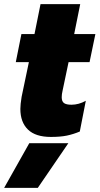

<svg xmlns="http://www.w3.org/2000/svg" viewBox="-56 -644 479 924"><path d="M42 -120Q42 -141 48 -178L83 -345H20L47 -480H110L139 -624H330L301 -480H403L375 -345H274L245 -207Q241 -190 241 -176Q241 -156 252 -148Q263 -140 288 -140Q323 -140 357 -159L328 -11Q297 2 266 8.5Q235 15 189 15Q115 15 78.5 -20.5Q42 -56 42 -120ZM85 45H273L126 260H-36Z"/></svg>

Font: Readiness ExtraBold
Style: Italic
Weight: 800
Italic angle: -12°
Designer: Katatrad Team
Foundry: CadsonDemak
Version: Version 1.00;January 16, 2020;FontCreator 12.0.0.2550 64-bit